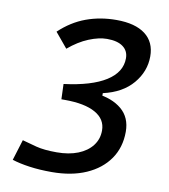

<svg xmlns="http://www.w3.org/2000/svg" viewBox="-81 -772 747 850"><g transform="rotate(10 293.0 -346.5)"><path d="M208 9.8Q152.8 9.8 107.9 3.4Q63 -2.9 29.3 -13.7L58.1 -106.9Q86.4 -98.6 122.1 -89.4Q157.7 -80.1 214.8 -80.1Q269.5 -80.1 310.1 -96.2Q350.6 -112.3 373.3 -141.6Q396 -170.9 396 -210Q396 -260.7 347.9 -287.8Q299.8 -314.9 210.9 -314.9H194.8L192.4 -383.3L341.8 -366.7Q414.6 -358.9 457.5 -322.8Q500.5 -286.6 500.5 -222.7Q500.5 -152.3 464.4 -100.1Q428.2 -47.9 362.5 -19Q296.9 9.8 208 9.8ZM194.8 -314.9 192.4 -383.3Q315.9 -398.9 380.4 -439.7Q444.8 -480.5 444.8 -543Q444.8 -576.2 419.9 -594.7Q395 -613.3 348.1 -613.3Q311.5 -613.3 266.6 -595Q221.7 -576.7 177.2 -539.1L121.6 -606Q175.3 -656.7 238.5 -679.9Q301.8 -703.1 374.5 -703.1Q459 -703.1 504.2 -668.7Q549.3 -634.3 549.3 -569.8Q549.3 -502.4 503.2 -447.8Q457 -393.1 370.6 -373.5V-314.9Z"/></g></svg>

Font: Cascadia Code PL
Style: Italic
Weight: 400
Italic angle: -10°
Monospace: yes
Designer: Aaron Bell
Foundry: Saja Typeworks
Version: Version 2404.023